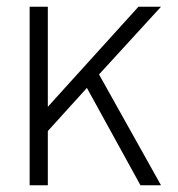

<svg xmlns="http://www.w3.org/2000/svg" viewBox="-20 -550 527 570"><path d="M458 0H397L238 -289L122 -161V0H68V-530H122V-233L391 -530H458L274 -329Z"/></svg>

Font: Tanohe Sans Light
Style: Regular
Weight: 300
Designer: Village Type and Design LLC & Cristiano Sobral
Foundry: Cooper Hewitt Smithsonian Design Museum
Version: Version 1.00;September 29, 2021;FontCreator 13.0.0.2655 64-b